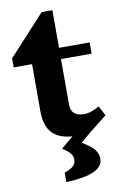

<svg xmlns="http://www.w3.org/2000/svg" viewBox="-106 -788 704 1111"><g transform="rotate(-10 246.5 -233.0)"><path d="M408 164Q408 210 354.5 234.5Q301 259 191 264V208Q227 196 243 180.5Q259 165 259 143Q259 123 246.5 107Q234 91 200 69L272 9Q190 3 152 -40Q114 -83 114 -168V-443H6V-496L221 -730H284V-509H464V-443H284V-175Q284 -106 362 -106Q382 -106 401.5 -112.5Q421 -119 451 -135L481 -78L380 2L378 3Q362 17 347 30Q332 43 318 55Q370 86 389 110Q408 134 408 164Z"/></g></svg>

Font: InknutAntiqua
Style: Bold
Weight: 700
Designer: Claus Eggers Srensen
Foundry: Claus Eggers Srensen
Version: Version 1.000; ttfautohint (v1.2) -l 7 -r 28 -G 50 -x 13 -D 